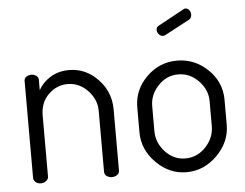

<svg xmlns="http://www.w3.org/2000/svg" viewBox="-51 -763 1065 833"><g transform="rotate(-5 482.0 -347.0)"><path d="M128 -292V-26Q128 -16 118 -8Q108 0 95 0Q81 0 72 -8Q63 -16 63 -26V-449Q63 -460 72 -466.5Q81 -473 95 -473Q107 -473 116 -466Q125 -459 125 -449V-403Q142 -435 177 -457Q212 -479 259 -479Q331 -479 384 -424Q437 -369 437 -292V-26Q437 -14 427 -7Q417 0 404 0Q392 0 382 -7Q372 -14 372 -26V-292Q372 -341 335 -380Q298 -419 247 -419Q200 -419 164 -384Q128 -349 128 -292Z M796 -651 689 -594Q684 -591 679 -591Q669 -591 661 -599.5Q653 -608 653 -619Q653 -632 664 -637L776 -698Q779 -701 784 -701Q795 -701 801.5 -692.5Q808 -684 808 -673Q808 -657 796 -651ZM920 -292V-183Q920 -108 862.5 -50.5Q805 7 729 7Q654 7 597 -50.5Q540 -108 540 -183V-292Q540 -368 596 -423.5Q652 -479 729 -479Q806 -479 863 -424Q920 -369 920 -292ZM855 -183V-292Q855 -341 817.5 -380Q780 -419 729 -419Q678 -419 641.5 -380Q605 -341 605 -292V-183Q605 -132 641.5 -92.5Q678 -53 729 -53Q781 -53 818 -92.5Q855 -132 855 -183Z"/></g></svg>

Font: Dosis
Style: Book
Weight: 400
Designer: EdgarTolentino, PabloImpallari, IginoMarini
Foundry: EdgarTolentino, PabloImpallari, IginoMarini
Version: Version 1.007